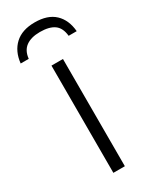

<svg xmlns="http://www.w3.org/2000/svg" viewBox="-213 -777 660 825"><g transform="rotate(-30 117.0 -364.5)"><path d="M145 0H88V-532H145ZM118 -729Q182 -729 216.5 -696.5Q251 -664 256 -606H216Q212 -647 187.5 -664.5Q163 -682 117 -682Q73 -682 47.5 -663.5Q22 -645 18 -606H-22Q-16 -663 19.5 -696Q55 -729 118 -729Z"/></g></svg>

Font: Noto Sans Light
Style: Regular
Weight: 300
Designer: Monotype Design Team
Foundry: Monotype Imaging Inc.
Version: Version 2.007